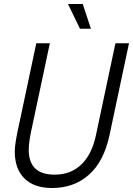

<svg xmlns="http://www.w3.org/2000/svg" viewBox="-20 -927 667 963"><path d="M241 16Q151 16 102.5 -32Q54 -80 54 -168Q54 -188 59.5 -222Q65 -256 75 -300L162 -710H230L141 -291Q134 -261 129 -229.5Q124 -198 124 -176Q124 -51 254 -51Q335 -51 388 -102Q441 -153 461 -248L559 -710H627L529 -248Q501 -117 426 -50.5Q351 16 241 16ZM381 -783 321 -907H395L436 -783Z"/></svg>

Font: Geist Mono Light
Style: Italic
Weight: 300
Italic angle: -12°
Monospace: yes
Designer: Basement.studio, Andrés Briganti, Mateo Zaragoza
Foundry: Basement.studio, Vercel, Andrés Briganti, Guido Ferreyra, Mateo Zaragoza
Version: Version 1.500; ttfautohint (v1.8.4.7-5d5b)